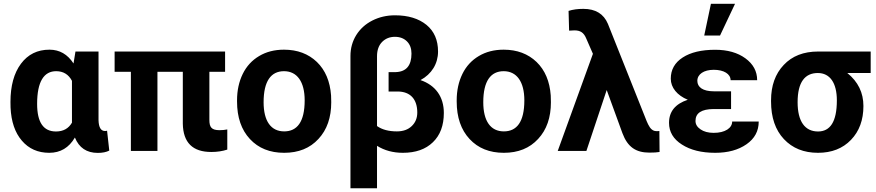

<svg xmlns="http://www.w3.org/2000/svg" viewBox="-20 -802 4656 1020"><path d="M380.9 -528.3 370.6 -464.8C338.9 -513.7 296.4 -538.1 242.7 -538.1C178.7 -538.1 128.4 -513.2 91.3 -463.4C54.2 -413.6 35.6 -345.7 35.6 -260.3L36.1 -230.5C39.6 -155.8 59.6 -97.2 96.2 -54.7C132.8 -11.7 181.6 9.8 241.7 9.8C300.8 9.8 346.2 -17.1 377.9 -71.3C399.9 -17.1 440.4 10.3 499.5 10.3C523.9 10.3 544.4 6.3 560.5 -2L548.8 -107.9C546.4 -106.4 542.5 -106 538.1 -106C516.1 -106 504.4 -125 503.4 -163.6V-528.3ZM177.2 -250C177.2 -369.6 213.9 -423.8 278.3 -423.8C316.4 -423.8 344.2 -406.7 362.3 -372.6V-150.4C344.2 -119.1 315.9 -103.5 277.3 -103.5C210.4 -103.5 177.2 -152.3 177.2 -250Z M1175.8 -528.3H588.9V-420.4H675.3V0H816.4V-420.4H951.2V-144.5C953.1 -44.4 1003.4 5.4 1102.5 5.4C1133.8 5.4 1162.1 1 1187.5 -7.3V-114.3C1174.3 -111.8 1160.6 -110.4 1146.5 -110.4C1103.5 -110.4 1092.3 -126.5 1092.3 -165V-420.4H1175.8Z M1239.3 -262.7C1239.3 -178.7 1262.2 -112.3 1307.6 -63.5C1353 -14.6 1413.6 9.8 1489.7 9.8C1565.9 9.8 1626.5 -14.6 1671.9 -64C1717.3 -112.8 1739.7 -177.7 1739.7 -258.8L1738.8 -294.9C1733.4 -369.6 1708.5 -429.2 1663.6 -472.7C1618.2 -516.1 1560.1 -538.1 1488.8 -538.1C1438.5 -538.1 1394.5 -526.9 1356.9 -504.4C1318.8 -481.9 1289.6 -450.2 1269.5 -409.2C1249.5 -368.2 1239.3 -321.3 1239.3 -269ZM1380.4 -258.8C1380.4 -371.6 1419.9 -423.8 1488.8 -423.8C1558.6 -423.8 1598.6 -367.2 1598.6 -269C1598.6 -153.8 1558.1 -104 1489.7 -104C1419.4 -104 1380.4 -158.7 1380.4 -258.8Z M2078.1 -720.7C2034.7 -720.7 1994.6 -711.4 1958 -692.9C1921.4 -674.3 1893.1 -648.4 1872.6 -615.7C1852.1 -582.5 1841.8 -545.4 1841.8 -504.9V198.2H1982.9V-27.3C2022.9 -2.4 2068.8 9.8 2120.1 9.8C2188 9.8 2241.2 -8.8 2279.8 -46.4C2318.4 -83.5 2337.9 -135.3 2337.9 -202.1C2337.9 -287.6 2293.9 -349.1 2213.9 -376.5C2272.9 -408.2 2307.1 -463.4 2307.1 -528.3C2307.1 -588.9 2286.6 -636.2 2245.6 -669.9C2204.1 -703.6 2148.4 -720.7 2078.1 -720.7ZM2166 -517.6C2166 -453.6 2138.2 -420.9 2082.5 -418.9H2044.4V-315.9H2091.8C2160.6 -315.9 2196.8 -274.4 2196.8 -204.1C2196.8 -174.8 2187 -150.9 2167.5 -132.3C2147.9 -113.3 2121.6 -104 2088.4 -104C2044.9 -104 2009.8 -113.3 1982.9 -132.3V-502.9C1982.9 -535.2 1991.7 -560.5 2009.8 -579.1C2027.8 -597.2 2050.3 -606.4 2078.1 -606.4C2104.5 -606.4 2126 -598.1 2142.1 -582C2158.2 -565.9 2166 -544.4 2166 -517.6Z M2406.2 -262.7C2406.2 -178.7 2429.2 -112.3 2474.6 -63.5C2520 -14.6 2580.6 9.8 2656.7 9.8C2732.9 9.8 2793.5 -14.6 2838.9 -64C2884.3 -112.8 2906.7 -177.7 2906.7 -258.8L2905.8 -294.9C2900.4 -369.6 2875.5 -429.2 2830.6 -472.7C2785.2 -516.1 2727.1 -538.1 2655.8 -538.1C2605.5 -538.1 2561.5 -526.9 2523.9 -504.4C2485.8 -481.9 2456.5 -450.2 2436.5 -409.2C2416.5 -368.2 2406.2 -321.3 2406.2 -269ZM2547.4 -258.8C2547.4 -371.6 2586.9 -423.8 2655.8 -423.8C2725.6 -423.8 2765.6 -367.2 2765.6 -269C2765.6 -153.8 2725.1 -104 2656.7 -104C2586.4 -104 2547.4 -158.7 2547.4 -258.8Z M3079.1 -754.9C3049.3 -754.9 3023.4 -751.5 3000.5 -744.1L3003.4 -639.2L3031.7 -640.6C3062.5 -640.6 3081.5 -629.4 3094.7 -596.7L3129.9 -516.1L2942.9 0H3095.2L3203.1 -323.7L3286.6 -94.7C3314 -21 3357.9 8.8 3430.2 8.8C3452.6 8.8 3470.7 7.8 3483.9 5.4L3482.9 -106L3475.1 -105.5H3465.3C3448.2 -106 3434.6 -117.7 3423.3 -141.1L3415.5 -158.2L3209.5 -675.3C3187 -728.5 3143.6 -754.9 3079.1 -754.9Z M3721.2 -613.3H3805.2L3884.8 -781.7H3756.8ZM3534.2 -149.4C3534.2 -101.6 3557.1 -63 3602.5 -34.2C3647.9 -4.9 3706.5 9.8 3779.3 9.8C3847.2 9.8 3902.3 -5.4 3945.8 -35.6C3989.3 -65.9 4010.7 -106 4010.7 -156.2H3869.6C3869.6 -139.2 3860.8 -124.5 3843.3 -113.3C3825.2 -102.1 3801.3 -96.2 3771.5 -96.2C3742.7 -96.2 3719.2 -102.5 3701.7 -114.7C3683.6 -127 3674.8 -141.6 3674.8 -159.7C3674.8 -201.2 3706.5 -222.2 3770.5 -222.7H3863.8V-316.9H3772.5C3713.9 -316.9 3684.6 -338.9 3684.6 -372.6C3684.6 -407.7 3719.2 -431.2 3772 -431.2C3825.2 -431.2 3861.3 -409.2 3861.3 -376H4002.4C4002.4 -423.3 3981.4 -461.9 3939.9 -492.2C3898.4 -522.5 3844.7 -537.6 3779.3 -537.6C3706.5 -537.6 3648.9 -523.9 3606.9 -496.6C3564.5 -469.2 3543.5 -431.6 3543.5 -383.8C3543.5 -336.9 3577.1 -295.4 3633.8 -272C3567.4 -250 3534.2 -209.5 3534.2 -149.4Z M4605.5 -528.3H4326.7C4249 -528.3 4188 -504.4 4143.6 -457C4098.6 -409.7 4076.2 -346.7 4076.2 -269V-262.7C4076.2 -178.2 4099.1 -111.3 4144.5 -63C4189.9 -14.6 4250 9.8 4325.7 9.8C4398.4 9.8 4457 -13.2 4501 -59.1C4544.9 -104.5 4566.9 -164.6 4566.9 -238.8C4566.9 -309.6 4538.6 -367.7 4481.4 -414.1H4605.5ZM4217.3 -258.8C4217.3 -366.7 4256.8 -414.1 4324.7 -414.1C4389.2 -414.1 4425.8 -361.3 4425.8 -269C4425.8 -153.8 4389.6 -103.5 4325.7 -103.5C4255.9 -103.5 4217.3 -157.2 4217.3 -258.8Z"/></svg>

Font: Roboto
Style: Bold
Weight: 700
Designer: Google
Version: Version 2.137; 2017